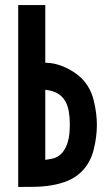

<svg xmlns="http://www.w3.org/2000/svg" viewBox="-20 -740 429 759"><path d="M159 -720V-492Q197 -492 236 -474.5Q275 -457 302 -431Q337 -396 350 -345Q363 -294 363 -246Q363 -198 350 -147Q337 -96 302 -61Q277 -37 247 -25Q217 -13 184 -7.5Q151 -2 117.5 -1.5Q84 -1 52 -1V-720ZM159 -385V-108Q171 -110 183 -112Q195 -114 206 -120Q222 -129 232 -144Q242 -159 247.5 -177Q253 -195 254.5 -213.5Q256 -232 256 -249Q256 -276 252 -299.5Q248 -323 237.5 -341Q227 -359 208 -370.5Q189 -382 159 -385Z"/></svg>

Font: Osterbar
Style: Regular
Weight: 500
Width: 3
Designer: Peter Wiegel, Basierend auf Erbar schmal-halbfette Grotesk v. Jacob Erbar
Foundry: Peter Wiegel
Version: Version 1.0